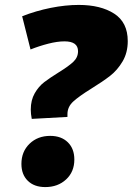

<svg xmlns="http://www.w3.org/2000/svg" viewBox="-20 -745 539 780"><path d="M109 -262Q105 -282 105 -300Q105 -338 121 -366Q137 -394 160 -411.5Q183 -429 220 -452Q259 -476 278 -494Q297 -512 297 -537Q297 -577 242 -577Q213 -577 176 -567.5Q139 -558 104 -544L70 -679Q126 -701 186 -713Q246 -725 300 -725Q389 -725 444 -689.5Q499 -654 499 -578Q499 -531 478 -495.5Q457 -460 427.5 -437Q398 -414 351 -385Q301 -354 277.5 -332.5Q254 -311 254 -281V-270ZM67 -79Q67 -129 100 -161Q133 -193 184 -193Q229 -193 255.5 -167Q282 -141 282 -97Q282 -47 248.5 -16Q215 15 164 15Q119 15 93 -10.5Q67 -36 67 -79Z"/></svg>

Font: Bitter Pro Black
Style: Italic
Weight: 900
Italic angle: -9°
Designer: Sol Matas, and Bitter project Authors
Foundry: Sol Matas
Version: Version 1.010